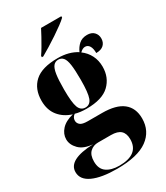

<svg xmlns="http://www.w3.org/2000/svg" viewBox="-253 -866 1037 1198"><g transform="rotate(-30 265.5 -266.5)"><path d="M223 233Q112 233 49.5 204.5Q-13 176 -13 121Q-13 32 169 25Q104 20 71.5 -13Q39 -46 39 -85Q39 -123 67.5 -154.5Q96 -186 153 -200Q95 -218 60.5 -261Q26 -304 26 -370Q26 -455 79 -503Q132 -551 246 -551Q327 -551 383 -515Q396 -545 418.5 -565Q441 -585 477 -585Q509 -585 526.5 -567Q544 -549 544 -522Q544 -493 525.5 -475.5Q507 -458 471 -458Q471 -491 460 -509Q449 -527 429 -527Q411 -527 392 -508Q426 -483 444.5 -446.5Q463 -410 463 -365Q463 -287 411 -237Q359 -187 246 -187Q200 -187 165 -197Q144 -182 144 -159Q144 -141 158.5 -128.5Q173 -116 213 -116H315Q416 -116 465.5 -76.5Q515 -37 515 38Q515 129 443.5 181Q372 233 223 233ZM244 -197Q277 -197 290.5 -232.5Q304 -268 304 -363Q304 -432 298.5 -470.5Q293 -509 279.5 -525Q266 -541 244 -541Q222 -541 208.5 -524.5Q195 -508 189 -469.5Q183 -431 183 -362Q183 -267 196.5 -232Q210 -197 244 -197ZM245 223Q386 223 386 113Q386 72 364 51.5Q342 31 294 31H202Q167 31 143.5 53Q120 75 120 122Q120 175 154 199Q188 223 245 223ZM164 -615Q178 -635 193.5 -661.5Q209 -688 224.5 -716Q240 -744 251 -766H397V-756Q384 -743 357 -723Q330 -703 297 -681Q264 -659 231.5 -639Q199 -619 174 -605H164Z"/></g></svg>

Font: Noto Serif Display SemiCondensed Black
Style: Regular
Weight: 900
Width: 4
Designer: Monotype Design Team
Foundry: Monotype Imaging Inc.
Version: Version 2.009